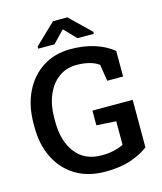

<svg xmlns="http://www.w3.org/2000/svg" viewBox="-131 -997 927 1102"><g transform="rotate(-15 332.5 -446.0)"><path d="M358.9 10.3Q255.9 10.3 182.4 -34.4Q108.9 -79.1 69.3 -158.4Q29.8 -237.8 29.8 -342.3V-361.3Q29.8 -468.3 69.1 -549.3Q108.4 -630.4 179.2 -675.8Q250 -721.2 344.2 -721.2Q423.3 -721.2 486.8 -700.9Q550.3 -680.7 596.2 -643.1V-491.2H502L486.3 -589.8Q464.8 -606 431.6 -615.2Q398.4 -624.5 354.5 -624.5Q293.9 -624.5 248.5 -591.6Q203.1 -558.6 178 -499.5Q152.8 -440.4 152.8 -362.3V-342.3Q152.8 -226.1 206.8 -156Q260.7 -85.9 361.3 -85.9Q403.8 -85.9 436.3 -93.8Q468.8 -101.6 491.7 -113.3V-253.4L375.5 -260.3V-347.7H614.7V-65.4Q574.2 -33.7 511.5 -11.7Q448.7 10.3 358.9 10.3ZM167 -771.5V-784.2L289.6 -901.9H375L497.6 -783.2V-771.5H399.9L332 -842.8L263.7 -771.5Z"/></g></svg>

Font: Roboto Slab Medium
Style: Regular
Weight: 500
Designer: Google
Version: Version 2.001; ttfautohint (v1.8.3)